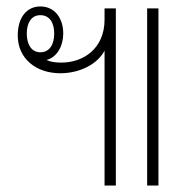

<svg xmlns="http://www.w3.org/2000/svg" viewBox="-20 -575 587 595"><path d="M304 0H339V-549H304V-514C304 -425 239 -381 170 -381C153 -381 137 -383 124 -389C158 -398 176 -434 176 -471C176 -518 150 -555 105 -555C62 -555 35 -520 35 -465C35 -394 91 -348 167 -348C227 -348 282 -376 304 -418ZM436 0H471V-549H436ZM105 -413C77 -413 63 -438 63 -471C63 -504 77 -528 105 -528C134 -528 148 -504 148 -471C148 -438 134 -413 105 -413Z"/></svg>

Font: Noto Sans Thai Looped Condensed ExtraLight
Style: Regular
Weight: 200
Width: 3
Designer: Sasikarn Vongin, Ben Mitchell
Foundry: The Fontpad Ltd
Version: Version 1.001